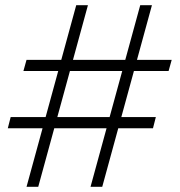

<svg xmlns="http://www.w3.org/2000/svg" viewBox="-20 -718 690 738"><path d="M328 0 519 -698H564L373 0ZM10 -225 21 -268H579L568 -225ZM82 0 273 -698H318L127 0ZM70 -445 82 -488H640L628 -445Z"/></svg>

Font: Azeret Mono Thin Thin
Style: Regular
Weight: 250
Version: Version 1.002